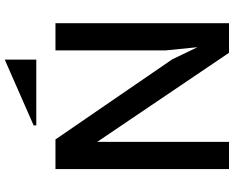

<svg xmlns="http://www.w3.org/2000/svg" viewBox="-106 -858 964 791"><g transform="rotate(-90 375.5 -462.0)"><path d="M255 -794H526V-924L255 -805ZM75 0H187V-543L554 0H676V-715H564V-260L577 -130L527 -234L197 -715H75Z"/></g></svg>

Font: LaHaus Display SemiBold
Style: Regular
Weight: 600
Designer: We are Make, BastardaType, Dalton Maag Ltd
Foundry: BastardaType, Dalton Maag Ltd
Version: Version 3.100;Glyphs 3.3 (3331)